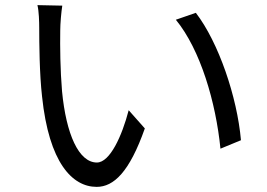

<svg xmlns="http://www.w3.org/2000/svg" viewBox="-20 -720 1040 749"><path d="M223 -698 126 -700C132 -676 133 -634 133 -611C133 -553 134 -431 144 -344C171 -85 262 9 357 9C424 9 485 -49 545 -219L482 -290C456 -190 409 -86 358 -86C287 -86 238 -197 222 -364C215 -447 214 -538 215 -601C215 -627 219 -674 223 -698ZM744 -670 666 -643C762 -526 822 -321 840 -140L920 -173C905 -342 833 -554 744 -670Z"/></svg>

Font: Noto Sans Mono CJK SC
Style: Regular
Weight: 400
Designer: Ryoko NISHIZUKA 西塚涼子 (kana, bopomofo & ideographs); Paul D. Hunt (Latin, Greek & Cyrillic); Sandoll Communications 산돌커뮤니
Foundry: Adobe
Version: Version 2.004;hotconv 1.0.118;makeotfexe 2.5.65603